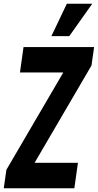

<svg xmlns="http://www.w3.org/2000/svg" viewBox="-27 -1000 520 1020"><path d="M-7 0 7 -98 342 -671 370 -615H79L98 -750H473L459 -652L124 -79L96 -135H387L368 0ZM246 -808 328 -980H463L341 -808Z"/></svg>

Font: Mohave Light
Style: Bold Italic
Weight: 700
Italic angle: -8°
Version: Version 2.003